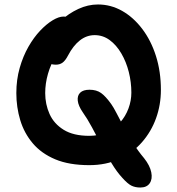

<svg xmlns="http://www.w3.org/2000/svg" viewBox="-20 -729 793 858"><path d="M379 9Q289 9 227 -17Q165 -43 126.5 -88.5Q88 -134 70.5 -192Q53 -250 53 -313Q53 -373 68 -425.5Q83 -478 107 -520Q131 -562 159.5 -592Q188 -622 215.5 -638.5Q243 -655 264 -655Q281 -655 297 -646.5Q313 -638 324 -624.5Q335 -611 335 -595Q335 -578 325 -566Q315 -554 286 -536Q253 -515 230 -479Q207 -443 194.5 -399.5Q182 -356 182 -313Q182 -263 201.5 -219.5Q221 -176 264.5 -149Q308 -122 379 -122Q422 -122 457 -138Q492 -154 516.5 -181.5Q541 -209 554 -244Q567 -279 567 -315Q567 -362 555.5 -407.5Q544 -453 522 -490.5Q500 -528 470 -550Q440 -572 403 -572Q367 -572 337 -548.5Q307 -525 284 -481Q272 -458 259.5 -449Q247 -440 230 -440Q212 -440 200 -446Q188 -452 182 -465Q176 -478 176 -498Q176 -531 196.5 -568Q217 -605 252 -637Q287 -669 330 -689Q373 -709 418 -709Q475 -709 525.5 -680.5Q576 -652 615.5 -600Q655 -548 677 -478.5Q699 -409 699 -327Q699 -261 677.5 -201Q656 -141 614.5 -93.5Q573 -46 513.5 -18.5Q454 9 379 9ZM607 109Q585 109 568 101Q551 93 526 65Q502 39 479 1Q456 -37 434 -79Q412 -121 391 -160Q370 -199 350 -227Q330 -256 327.5 -279Q325 -302 338.5 -315Q352 -328 380 -328Q411 -328 431.5 -313.5Q452 -299 477 -264Q487 -250 501 -223Q515 -196 533.5 -161Q552 -126 574.5 -90Q597 -54 624 -22Q650 11 656 41Q662 71 649 90Q636 109 607 109Z"/></svg>

Font: Shantell Sans SemiBold
Style: Regular
Weight: 600
Designer: Stephen Nixon, Anya Danilova, Shantell Martin
Foundry: Arrow Type
Version: Version 1.011;[c5ecc13dd]